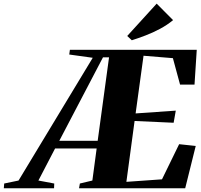

<svg xmlns="http://www.w3.org/2000/svg" viewBox="-122 -1010 1079 1030"><path d="M-101.5 0 -99.5 -25.5 -22.5 -41.5 375.5 -700 249.5 -717.5 253 -743H933.5L921.5 -556H844L805.5 -698L648 -711L605.5 -401.5L821 -416.5L809.5 -351.5L600 -361L556 -34.5L747 -48L839 -236.5L928 -227L871.5 0H302L306.5 -25.5L373.5 -41.5L396.5 -213.5H173.5L84 -41.5L169 -25.5L168 0ZM196 -254.5H402L463 -702.5H430.5ZM585 -794 560.5 -817 718.5 -990.5 806.5 -902Q775 -876 736.8 -855.5Q698.5 -835 659.2 -820Q620 -805 585 -794Z"/></svg>

Font: Merriweather 120pt Black
Style: Italic
Weight: 900
Italic angle: -7.8°
Version: Version 2.101